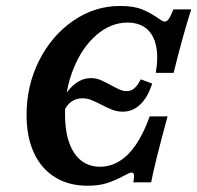

<svg xmlns="http://www.w3.org/2000/svg" viewBox="-20 -602 651 634"><path d="M67.7 -222.4Q67.7 -319.6 109.3 -402.2Q151 -484.8 221.9 -533.5Q292.9 -582.3 376.3 -582.3Q421.1 -582.3 448.6 -571.2Q476 -560.1 501.6 -542.3Q508.1 -537.5 514 -534.1Q519.9 -530.6 524.3 -530.6Q530.7 -530.6 537.2 -539.5Q543.6 -548.4 552.5 -571H611.4Q583.2 -483.1 553.3 -361.3H494.4Q503.3 -413.3 495.3 -450.6Q487.4 -487.9 463.4 -507.7Q439.3 -527.4 400.9 -527.4Q345.8 -527.4 298.3 -486.3Q250.9 -445.2 222.8 -375.6Q194.6 -306.1 194.6 -225Q194.6 -170.6 208.3 -131.5Q221.9 -92.4 247.9 -71.9Q274 -51.4 310.5 -51.4Q344.5 -51.4 374.8 -70.1Q405 -88.8 430 -126Q454.9 -163.3 474.3 -217.7H533.2Q489.7 -56.9 479.1 0H420.3Q423.5 -17.7 422.3 -25Q421.1 -32.3 414.6 -32.3Q410.6 -32.3 404 -29.2Q397.4 -26.2 389.7 -21.8Q362.7 -7.3 335.4 2Q308 11.3 268.6 11.3Q206.9 11.3 161.4 -17Q116 -45.2 91.8 -97.7Q67.7 -150.2 67.7 -222.4ZM314.6 -256.3Q294.8 -266.7 281 -272.1Q267.1 -277.4 251.4 -277.4Q231.7 -277.4 216.3 -266.7Q200.9 -256 191.9 -236.2L176.9 -243.6Q189.8 -289.7 218.2 -316.9Q246.7 -344.1 280.6 -344.1Q297 -344.1 311.9 -337.9Q326.7 -331.8 346.3 -320.6Q365.5 -310.3 376.4 -305.7Q387.2 -301.1 398.1 -301.1Q412.6 -301.1 423.4 -310.2Q434.3 -319.4 444.8 -340.1L482.6 -326Q467.8 -280.5 443 -256.9Q418.2 -233.3 385.5 -233.3Q367.1 -233.3 351.5 -239.3Q335.9 -245.2 314.6 -256.3Z"/></svg>

Font: Playfair Micro SmCond SmLight
Style: Italic
Weight: 360
Width: 4
Italic angle: -15.6°
Designer: Claus Eggers Sørensen
Foundry: Claus Eggers Sørensen
Version: Version 2.203;Glyphs 3.3 (3326)